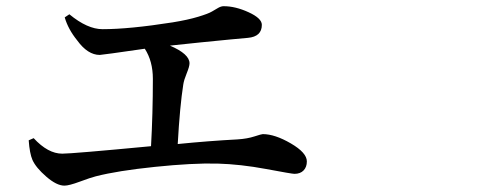

<svg xmlns="http://www.w3.org/2000/svg" viewBox="-20 -666 1540 604"><path d="M183.6 -611.3 198.2 -621.1Q254.9 -574.2 302.7 -574.2Q386.7 -574.2 523.4 -595.7Q571.3 -603.5 603.5 -613.3Q635.7 -623 647 -629.9Q658.2 -636.7 667 -641.6Q675.8 -646.5 683.6 -646.5Q720.7 -646.5 762.2 -627.4Q803.7 -608.4 803.7 -587.9Q803.7 -550.8 759.8 -546.9Q749 -545.9 706.1 -542Q663.1 -538.1 611.8 -532.7Q560.5 -527.3 514.6 -522.5Q576.2 -496.1 576.2 -466.8Q576.2 -457 567.4 -435.5Q558.6 -414.1 556.6 -400.4Q545.9 -333 539.1 -212.9Q636.7 -222.7 727.5 -227.5Q757.8 -229.5 780.3 -236.8Q802.7 -244.1 806.6 -244.1Q844.7 -244.1 895 -214.8Q945.3 -185.5 945.3 -158.2Q945.3 -140.6 935.1 -129.9Q924.8 -119.1 906.2 -119.1Q898.4 -119.1 817.4 -134.3Q736.3 -149.4 664.1 -151.4Q585.9 -153.3 467.8 -141.1Q349.6 -128.9 281.2 -111.3Q265.6 -107.4 231.4 -94.7Q197.3 -82 182.6 -82Q158.2 -82 125.5 -110.4Q92.8 -138.7 82 -163.1Q73.2 -183.6 70.3 -224.6L85.9 -231.4Q130.9 -182.6 175.8 -182.6Q207 -182.6 455.1 -206.1Q460.9 -308.6 460.9 -418Q460.9 -473.6 435.5 -512.7Q300.8 -493.2 293.9 -493.2Q255.9 -493.2 222.7 -539.1Q194.3 -574.2 183.6 -611.3Z"/></svg>

Font: Bpmf Zihi Serif SemiBold
Style: SemiBold
Weight: 600
Foundry: But Ko
Version: Version 1.320